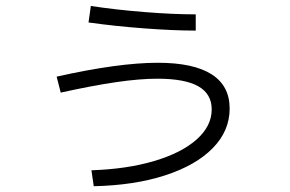

<svg xmlns="http://www.w3.org/2000/svg" viewBox="-20 -606 978 647"><path d="M693.4 -237.3Q693.4 -289.6 648.2 -315.2Q603 -340.8 510.7 -340.8Q451.2 -340.8 372.1 -329.3Q293 -317.9 184.6 -293.9L170.9 -347.7Q379.4 -394.5 511.7 -394.5Q631.8 -394.5 692.9 -355.7Q753.9 -316.9 753.9 -240.2Q753.9 -165 697 -106.9Q640.1 -48.8 536.4 -15.1Q432.6 18.6 295.9 21.5L288.1 -32.2Q407.7 -36.1 499.8 -63.5Q591.8 -90.8 642.6 -136Q693.4 -181.2 693.4 -237.3ZM278.3 -530.3 286.1 -585.9Q369.1 -573.2 466.3 -565.4Q563.5 -557.6 639.6 -557.6V-502.9Q564.9 -502.9 466.8 -510.3Q368.7 -517.6 278.3 -530.3Z"/></svg>

Font: Pretendard JP Light
Style: Regular
Weight: 300
Designer: Base glyphs from Inter by Rasmus Andersson; Hangeul glyphs from Noto Sans CJK(Source Han Sans) by Jang Soo-young and Kan
Foundry: Kil Hyung-jin
Version: Version 1.309